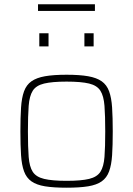

<svg xmlns="http://www.w3.org/2000/svg" viewBox="-20 -866 620 894"><path d="M290 8Q229 8 189.5 1.5Q150 -5 126.5 -21.5Q103 -38 92 -68Q81 -98 78 -143.5Q75 -189 75 -254Q75 -319 78 -365Q81 -411 92 -441Q103 -471 126.5 -487.5Q150 -504 189.5 -511Q229 -518 290 -518Q351 -518 390.5 -511Q430 -504 453.5 -487.5Q477 -471 488 -441Q499 -411 502 -365Q505 -319 505 -254Q505 -189 502 -143.5Q499 -98 488 -68Q477 -38 453.5 -21.5Q430 -5 390.5 1.5Q351 8 290 8ZM290 -24Q358 -24 395 -33Q432 -42 447.5 -66Q463 -90 466.5 -135.5Q470 -181 470 -254Q470 -327 466.5 -373Q463 -419 447.5 -443.5Q432 -468 395 -477Q358 -486 290 -486Q223 -486 185.5 -477Q148 -468 132.5 -443.5Q117 -419 113.5 -373Q110 -327 110 -254Q110 -181 113.5 -135.5Q117 -90 132.5 -66Q148 -42 185.5 -33Q223 -24 290 -24ZM163 -650V-711H206V-650ZM373 -650V-711H416V-650ZM157 -815V-846H422V-815Z"/></svg>

Font: Saira Thin Thin
Style: Regular
Weight: 250
Version: Version 1.101